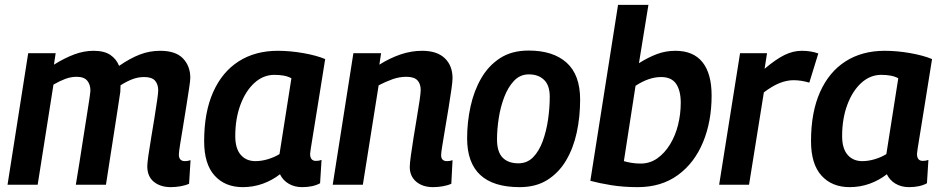

<svg xmlns="http://www.w3.org/2000/svg" viewBox="-20 -760 3875 790"><path d="M683 10Q640 10 613 -12Q586 -34 586 -76Q586 -88 590.5 -120Q595 -152 602 -193Q609 -234 615.5 -275Q622 -316 626.5 -347Q631 -378 631 -388Q631 -413 618 -428Q605 -443 573 -443Q548 -443 524.5 -434Q501 -425 476 -409Q476 -405 475.5 -396.5Q475 -388 475 -382Q471 -355 464 -309.5Q457 -264 448.5 -209.5Q440 -155 431.5 -100.5Q423 -46 416 0H292Q299 -42 307 -92Q315 -142 322.5 -191.5Q330 -241 337 -283.5Q344 -326 348 -354Q352 -382 352 -388Q352 -412 339 -428Q326 -444 295 -444Q272 -444 249 -435.5Q226 -427 200 -412L135 0H11L96 -541H209L202 -494Q247 -522 286.5 -536.5Q326 -551 365 -551Q409 -551 434 -534Q459 -517 470 -489Q515 -520 555 -535.5Q595 -551 639 -551Q703 -551 733 -519.5Q763 -488 763 -440Q763 -428 758 -396Q753 -364 746.5 -322Q740 -280 733 -238.5Q726 -197 721 -165.5Q716 -134 716 -124Q716 -97 741 -97Q753 -97 764 -101L758 -4Q743 3 722.5 6.5Q702 10 683 10Z M1223 10Q1192 10 1168 -4Q1144 -18 1132 -43Q1100 -18 1061 -4Q1022 10 979 10Q906 10 863 -37.5Q820 -85 820 -179Q820 -298 857 -381Q894 -464 962 -507.5Q1030 -551 1123 -551Q1174 -551 1228 -541.5Q1282 -532 1318 -517Q1299 -399 1287 -323.5Q1275 -248 1268 -206Q1261 -164 1258.5 -147Q1256 -130 1256 -127Q1256 -98 1280 -98Q1293 -98 1303 -102L1297 -6Q1268 10 1223 10ZM1130 -126 1179 -438Q1164 -446 1146.5 -449Q1129 -452 1109 -452Q1063 -452 1026.5 -418.5Q990 -385 969 -328Q948 -271 948 -200Q948 -149 970.5 -123Q993 -97 1031 -97Q1056 -97 1082.5 -105Q1109 -113 1130 -126Z M1434 -541H1548L1541 -494Q1584 -521 1628 -536Q1672 -551 1717 -551Q1778 -551 1810 -520.5Q1842 -490 1842 -438Q1842 -426 1837.5 -393Q1833 -360 1826 -318Q1819 -276 1812 -234Q1805 -192 1800 -161.5Q1795 -131 1795 -122Q1795 -97 1819 -97Q1832 -97 1842 -101L1837 -4Q1822 3 1801.5 6.5Q1781 10 1762 10Q1719 10 1692.5 -12.5Q1666 -35 1666 -73Q1666 -87 1670.5 -119.5Q1675 -152 1681.5 -193Q1688 -234 1695 -275Q1702 -316 1706.5 -347Q1711 -378 1711 -390Q1711 -415 1697.5 -429.5Q1684 -444 1652 -444Q1623 -444 1595 -434Q1567 -424 1538 -409L1473 0H1349Z M2118 10Q1902 10 1902 -191Q1902 -257 1916 -321.5Q1930 -386 1960 -438Q1990 -490 2038 -521Q2086 -552 2155 -552Q2256 -552 2311.5 -502Q2367 -452 2367 -350Q2367 -279 2353 -214.5Q2339 -150 2309 -99.5Q2279 -49 2232 -19.5Q2185 10 2118 10ZM2113 -88Q2149 -88 2173.5 -113Q2198 -138 2213 -179Q2228 -220 2235 -268Q2242 -316 2242 -362Q2242 -409 2218.5 -431.5Q2195 -454 2156 -454Q2120 -454 2095 -427.5Q2070 -401 2054.5 -360Q2039 -319 2032 -273Q2025 -227 2025 -187Q2025 -135 2048 -111.5Q2071 -88 2113 -88Z M2648 -740 2609 -500Q2647 -524 2683 -537.5Q2719 -551 2759 -551Q2833 -551 2870.5 -504Q2908 -457 2908 -367Q2908 -260 2872.5 -174.5Q2837 -89 2769 -39.5Q2701 10 2604 10Q2545 10 2495.5 2Q2446 -6 2409 -16L2523 -740ZM2700 -443Q2650 -443 2595 -407L2547 -97Q2560 -93 2578 -90Q2596 -87 2616 -87Q2654 -87 2684.5 -108.5Q2715 -130 2737 -166Q2759 -202 2770 -246.5Q2781 -291 2781 -337Q2781 -387 2762 -415Q2743 -443 2700 -443Z M3136 -541 3126 -477Q3172 -516 3207.5 -533.5Q3243 -551 3279 -551Q3317 -551 3347 -540L3310 -420Q3276 -430 3245 -430Q3218 -430 3188.5 -418.5Q3159 -407 3123 -380L3062 0H2939L3025 -541Z M3720 10Q3689 10 3665 -4Q3641 -18 3629 -43Q3597 -18 3558 -4Q3519 10 3476 10Q3403 10 3360 -37.5Q3317 -85 3317 -179Q3317 -298 3354 -381Q3391 -464 3459 -507.5Q3527 -551 3620 -551Q3671 -551 3725 -541.5Q3779 -532 3815 -517Q3796 -399 3784 -323.5Q3772 -248 3765 -206Q3758 -164 3755.5 -147Q3753 -130 3753 -127Q3753 -98 3777 -98Q3790 -98 3800 -102L3794 -6Q3765 10 3720 10ZM3627 -126 3676 -438Q3661 -446 3643.5 -449Q3626 -452 3606 -452Q3560 -452 3523.5 -418.5Q3487 -385 3466 -328Q3445 -271 3445 -200Q3445 -149 3467.5 -123Q3490 -97 3528 -97Q3553 -97 3579.5 -105Q3606 -113 3627 -126Z"/></svg>

Font: Georama SemiBold
Style: Italic
Weight: 600
Italic angle: -9°
Designer: Jean-Baptiste Levee
Foundry: Production Type
Version: Version 1.000